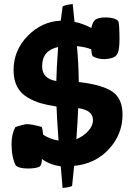

<svg xmlns="http://www.w3.org/2000/svg" viewBox="-20 -812 658 948"><path d="M37 -101Q37 -150 56 -185Q100 -199 113 -199Q137 -199 186 -185Q191 -172 193 -147Q228 -124 269 -118Q261 -230 259 -286Q213 -293 180.5 -302.5Q148 -312 115 -331.5Q82 -351 64.5 -384.5Q47 -418 47 -465Q47 -564 117 -635Q187 -706 280 -710L289 -779Q295 -787 339 -792L348 -704Q386 -697 431 -674Q437 -704 452 -716Q471 -726 500 -726Q546 -726 564 -708Q570 -690 570 -618Q570 -570 561.5 -550Q553 -530 529 -525Q512 -520 496 -520Q460 -520 437 -535Q431 -550 431 -568Q404 -580 360 -584Q368 -496 369 -407Q483 -394 534 -360Q585 -326 585 -246Q585 -149 518 -76Q451 -3 346 7L336 106Q324 113 289 116L280 9Q226 2 187 -27Q187 -2 177 10Q159 20 118 20Q74 20 58 5Q37 -35 37 -101ZM188 -485Q188 -423 258 -412Q259 -469 267 -580Q188 -563 188 -485ZM357 -125Q392 -139 415.5 -165Q439 -191 439 -219Q439 -268 366 -278Q363 -202 357 -125Z"/></svg>

Font: Gorditas
Style: Regular
Weight: 400
Designer: Gustavo Dipre (gbrenda1987@gmail.com)
Foundry: Gustavo Dipre (gbrenda1987@gmail.com)
Version: Version 1.001